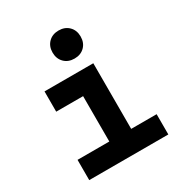

<svg xmlns="http://www.w3.org/2000/svg" viewBox="-177 -879 940 1002"><g transform="rotate(-30 293.0 -378.0)"><path d="M69.8 0V-122.1H261.2V-395.5H99.1V-517.6H393.1V-122.1H546.4V0ZM321.3 -587.4Q283.7 -587.4 260.3 -610.8Q236.8 -634.3 236.8 -671.9Q236.8 -709.5 260.3 -732.9Q283.7 -756.3 321.3 -756.3Q358.9 -756.3 382.3 -732.9Q405.8 -709.5 405.8 -671.9Q405.8 -634.3 382.3 -610.8Q358.9 -587.4 321.3 -587.4Z"/></g></svg>

Font: Cascadia Code PL
Style: Bold
Weight: 700
Monospace: yes
Designer: Aaron Bell
Foundry: Saja Typeworks
Version: Version 2404.023; ttfautohint (v1.8.4)